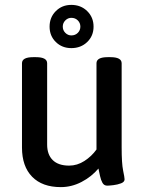

<svg xmlns="http://www.w3.org/2000/svg" viewBox="-20 -759 597 786"><path d="M272 -562Q234 -562 208.5 -587Q183 -612 183 -650Q183 -688 208.5 -713.5Q234 -739 272 -739Q311 -739 337 -713.5Q363 -688 363 -650Q363 -612 337 -587Q311 -562 272 -562ZM272 -614Q288 -614 298.5 -624.5Q309 -635 309 -650Q309 -665 298.5 -675.5Q288 -686 272 -686Q258 -686 247.5 -675.5Q237 -665 237 -650Q237 -635 247.5 -624.5Q258 -614 272 -614ZM229 7Q153 7 111.5 -35.5Q70 -78 70 -155V-500Q70 -525 116 -525H127Q173 -525 173 -500V-167Q173 -126 196 -103.5Q219 -81 263 -81Q296 -81 325.5 -100Q355 -119 375 -147V-500Q375 -525 421 -525H432Q478 -525 478 -500V-156Q478 -90 484 -61Q490 -32 490 -25Q490 -14 475.5 -8.5Q461 -3 444 -1Q427 1 419 1Q406 1 399.5 -10.5Q393 -22 389.5 -38.5Q386 -55 383 -69Q354 -35 313.5 -14Q273 7 229 7Z"/></svg>

Font: Asap Medium
Style: Regular
Weight: 500
Designer: Pablo Cosgaya
Foundry: Omnibus-Type
Version: Version 3.001; ttfautohint (v1.8.3)